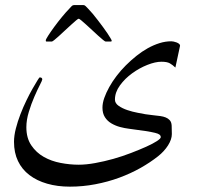

<svg xmlns="http://www.w3.org/2000/svg" viewBox="-20 -569 768 743"><path d="M658.7 -307.6Q647.9 -317.9 637.2 -324Q626.5 -330.1 604.5 -330.1Q581.1 -330.1 550.3 -317.9Q519.5 -305.7 491.5 -285.4Q463.4 -265.1 444.1 -238.5Q424.8 -211.9 424.8 -183.6Q424.8 -169.4 439.2 -159.4Q453.6 -149.4 473.4 -142.8Q493.2 -136.2 512.7 -132.6Q532.2 -128.9 542.5 -127Q559.1 -124.5 573.7 -123Q588.4 -121.6 600.3 -119.9Q612.3 -118.2 621.3 -114.5Q630.4 -110.8 636.2 -104.5Q643.6 -97.2 644.3 -83Q645 -68.8 645 -50.3Q645 -29.8 630.4 -6.6Q615.7 16.6 591.8 35.6Q561.5 59.6 523.4 81.1Q485.4 102.5 441.4 118.7Q397.5 134.8 349.1 144Q300.8 153.3 250.5 153.3Q202.1 153.3 162.4 141.8Q122.6 130.4 93.8 108.4Q64.9 86.4 49.6 54.2Q34.2 22 34.2 -20Q34.2 -43.9 41.3 -71.5Q48.3 -99.1 59.1 -127Q69.8 -154.8 82.3 -180.4Q94.7 -206.1 106 -225.8Q117.2 -245.6 124.8 -257.6Q132.3 -269.5 133.3 -269.5Q143.6 -269.5 143.6 -261.7Q143.6 -258.3 134 -239.7Q124.5 -221.2 112.8 -194.3Q101.1 -167.5 91.6 -136.2Q82 -105 82 -76.7Q82 -34.7 101.1 -6.6Q120.1 21.5 149.4 38.1Q178.7 54.7 214.6 61.5Q250.5 68.4 284.7 68.4Q313.5 68.4 348.4 62Q383.3 55.7 418.9 45.7Q454.6 35.6 487.3 22.9Q520 10.3 545.7 -1.2Q571.3 -12.7 586.7 -22.7Q602.1 -32.7 602.1 -38.1Q602.1 -43.9 597.4 -47.9Q592.8 -51.8 580.1 -54.9Q567.4 -58.1 542.7 -62Q518.1 -65.9 479 -70.8Q462.4 -72.8 444.3 -77.6Q426.3 -82.5 410.9 -91.6Q395.5 -100.6 386 -115.5Q376.5 -130.4 376.5 -152.3Q376.5 -169.9 383.5 -189.9Q390.6 -210 402.6 -231.7Q414.6 -253.4 430.9 -274.9Q447.3 -296.4 466.8 -315.9Q486.8 -335.9 508.3 -353Q529.8 -370.1 552.2 -382.6Q574.7 -395 597.4 -402.1Q620.1 -409.2 642.6 -409.2Q646 -409.2 651.6 -408.2Q657.2 -407.2 662.8 -405Q668.5 -402.8 672.6 -399.7Q676.8 -396.5 676.8 -392.1ZM412.1 -413.1Q412.1 -411.1 411.9 -409.7Q411.6 -408.2 408.2 -408.2H388.7Q386.7 -408.2 378.7 -414.6Q370.6 -420.9 359.9 -430.9Q349.1 -440.9 336.9 -452.1Q324.7 -463.4 313.7 -473.4Q302.7 -483.4 294.7 -490Q286.6 -496.6 284.7 -496.6Q282.2 -496.6 274.4 -490Q266.6 -483.4 255.6 -473.4Q244.6 -463.4 232.4 -452.1Q220.2 -440.9 209.5 -430.9Q198.7 -420.9 190.7 -414.6Q182.6 -408.2 180.7 -408.2H161.1Q157.7 -408.2 157.5 -409.7Q157.2 -411.1 157.2 -413.1Q157.2 -416.5 166.7 -431.4Q176.3 -446.3 190.4 -465.6Q204.6 -484.9 220.5 -504.2Q236.3 -523.4 248 -535.2Q253.4 -541 257.3 -545.2Q261.2 -549.3 266.1 -549.3H303.2Q307.6 -549.3 311.5 -545.2Q315.4 -541 321.3 -535.2Q329.1 -527.3 339.1 -515.4Q349.1 -503.4 359.1 -490.2Q369.1 -477.1 378.9 -463.9Q388.7 -450.7 396 -439.7Q403.3 -428.7 407.7 -421.1Q412.1 -413.6 412.1 -413.1Z"/></svg>

Font: Accordance
Style: Italic
Weight: 400
Italic angle: -11°
Version: Version 1.2 (build January 31, 2020) Miklal Software Solutio